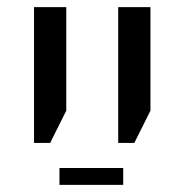

<svg xmlns="http://www.w3.org/2000/svg" viewBox="-20 -612 510 536"><path d="M310 -213V-592H400V-303L355 -213ZM75 -213V-592H165V-303L120 -213ZM146 -96V-143H324V-96Z"/></svg>

Font: Noto Sans Hebrew
Style: Regular
Weight: 400
Designer: Monotype Design Team
Foundry: Monotype Imaging Inc.
Version: Version 2.003;January 10, 2023;FontCreator 14.0.0.2877 64-bi